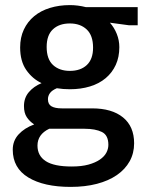

<svg xmlns="http://www.w3.org/2000/svg" viewBox="-20 -500 590 753"><path d="M59 -314Q59 -353 73.5 -384Q88 -415 114 -436.5Q140 -458 176 -469Q212 -480 254 -480Q285 -480 317 -472H520V-401H485L411 -411Q428 -392 438 -367Q448 -342 448 -315Q448 -276 434 -245.5Q420 -215 394.5 -193.5Q369 -172 333 -161Q297 -150 254 -150Q240 -150 227.5 -151Q215 -152 203 -154Q184 -146 176 -135Q168 -124 168 -111Q168 -91 182 -83Q196 -75 222 -75H341Q419 -75 462.5 -39.5Q506 -4 506 62Q506 101 488.5 132.5Q471 164 438.5 186.5Q406 209 360 221Q314 233 257 233Q152 233 91 196Q30 159 30 87Q30 52 53 27Q76 2 114 -12Q96 -24 85 -40.5Q74 -57 74 -84Q74 -116 93 -138.5Q112 -161 143 -174Q107 -191 83 -225.5Q59 -260 59 -314ZM173 5Q127 27 127 71Q127 111 159.5 132Q192 153 261 153Q300 153 327 145.5Q354 138 371.5 126Q389 114 397 99Q405 84 405 68Q405 30 379.5 17.5Q354 5 312 5ZM345 -313Q345 -361 320 -384.5Q295 -408 254 -408Q212 -408 187.5 -385Q163 -362 163 -316Q163 -268 188 -245Q213 -222 254 -222Q296 -222 320.5 -245Q345 -268 345 -313Z"/></svg>

Font: Mukta Vaani Medium
Style: Regular
Weight: 500
Designer: Noopur Datye, Girish Dalvi, Yashodeep Gholap, Pallavi Karambelkar
Foundry: Ek Type
Version: Version 2.538;PS 1.000;hotconv 16.6.51;makeotf.lib2.5.65220;